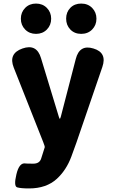

<svg xmlns="http://www.w3.org/2000/svg" viewBox="-20 -838 644 1077"><path d="M143 219Q97 219 76.5 213Q56 207 72 140Q88 72 124 79Q129 80 167 80Q202 80 211 51Q224 12 231 -12Q232 -17 222 -42L57 -459Q26 -538 106 -566Q186 -594 210 -512L310 -183Q313 -172 315.5 -172Q318 -172 321 -183L405 -507Q426 -590 504 -566Q582 -543 554 -462L409 -39Q395 1 380 41Q352 116 299 165Q240 219 143 219ZM182 -648Q145 -648 121 -672.5Q97 -697 97 -733Q97 -769 121 -793.5Q145 -818 182 -818Q219 -818 243 -793.5Q267 -769 267 -733Q267 -697 243 -672.5Q219 -648 182 -648ZM435.5 -648Q398 -648 374.5 -672.5Q351 -697 351 -733.5Q351 -770 374.5 -794Q398 -818 435.5 -818Q473 -818 497 -793.5Q521 -769 521 -733Q521 -697 497 -672.5Q473 -648 435.5 -648Z"/></svg>

Font: Resource Han Rounded JP Heavy
Style: Regular
Weight: 900
Designer: Cyano Hao (round all glyphs); Ryoko NISHIZUKA 西塚涼子 (kana, bopomofo & ideographs); Paul D. Hunt (Latin, Greek & Cyrillic)
Foundry: Cyano Hao
Version: 0.990